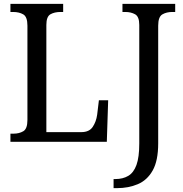

<svg xmlns="http://www.w3.org/2000/svg" viewBox="-20 -734 948 994"><path d="M568 240V193H577Q616 193 644 176.5Q672 160 686.5 120Q701 80 701 9V-605Q701 -648 679.5 -660Q658 -672 629 -672H614V-714H887V-672H872Q842 -672 820.5 -659.5Q799 -647 799 -601V8Q799 98 770.5 148.5Q742 199 693.5 219.5Q645 240 586 240ZM34 0V-42H50Q79 -42 100.5 -54.5Q122 -67 122 -113V-601Q122 -647 100.5 -659.5Q79 -672 48 -672H34V-714H307V-672H293Q262 -672 241 -660Q220 -648 220 -605V-50H401Q442 -50 460 -77Q478 -104 483 -140L492 -215H540L533 0Z"/></svg>

Font: Noto Serif SemiCondensed
Style: Regular
Weight: 400
Width: 4
Designer: Monotype Design Team
Foundry: Monotype Imaging Inc.
Version: Version 2.013